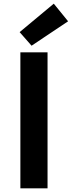

<svg xmlns="http://www.w3.org/2000/svg" viewBox="-20 -1026 391 1046"><path d="M91 -741H239V0H91ZM87 -851 273 -1006 351 -910 152 -777Z"/></svg>

Font: Merged Yaku Han JP
Style: Bold
Weight: 700
Designer: Ryoko NISHIZUKA 西塚涼子 (kana, bopomofo & ideographs); Paul D. Hunt (Latin, Greek & Cyrillic); Sandoll Communications 산돌커뮤니
Foundry: Adobe
Version: Version 2.004